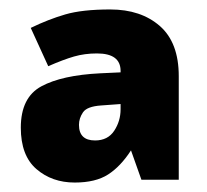

<svg xmlns="http://www.w3.org/2000/svg" viewBox="-20 -742 437 406"><path d="M213 -722Q278 -722 318 -687Q358 -652 358 -581V-362H279L257 -424Q235 -390 208.5 -373Q182 -356 138 -356Q90 -356 57 -384.5Q24 -413 24 -472Q24 -536 67.5 -559.5Q111 -583 192 -587L235 -589V-592Q235 -629 185 -629Q159 -629 136.5 -622.5Q114 -616 82 -602L45 -683Q82 -701 118 -711.5Q154 -722 213 -722ZM194 -519Q164 -517 155.5 -504.5Q147 -492 147 -478Q147 -445 181 -445Q208 -445 221.5 -465.5Q235 -486 235 -511V-522Z"/></svg>

Font: Noto Sans Gurmukhi UI Black
Style: Regular
Weight: 900
Designer: Jelle Bosma - Monotype Design Team
Foundry: Monotype Imaging Inc.
Version: Version 2.004; ttfautohint (v1.8.4.7-5d5b)